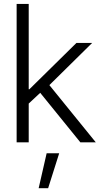

<svg xmlns="http://www.w3.org/2000/svg" viewBox="-20 -748 528 1009"><path d="M125.5 -198.7V-278.8H134.3L381.8 -522.5H464.4L222.2 -283.7L215.3 -282.7ZM67.4 0V-727.5H130.9V0ZM402.3 0 182.6 -271 228 -314.9 483.4 0ZM183.1 241.2 225.1 57.6H291L232.9 241.2Z"/></svg>

Font: Inter 28pt Light
Style: Regular
Weight: 300
Designer: Rasmus Andersson
Foundry: rsms
Version: Version 4.001;git-66647c0bb